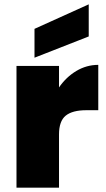

<svg xmlns="http://www.w3.org/2000/svg" viewBox="-20 -865 487 885"><path d="M252 -462Q285 -510 332 -538Q379 -566 433 -566V-357H378Q314 -357 283 -332Q252 -307 252 -245V0H56V-561H252ZM389 -697 139 -599V-732L389 -845Z"/></svg>

Font: DVN-Poppins ExtBd
Style: Regular
Weight: 800
Designer: Ninad Kale (Devanagari), Jonny Pinhorn (Latin)
Foundry: Indian Type Foundry
Version: 4.004